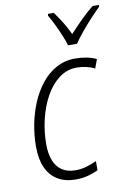

<svg xmlns="http://www.w3.org/2000/svg" viewBox="-87 -820 614 886"><g transform="rotate(-10 220.0 -377.5)"><path d="M195.8 9.8Q146 9.8 111.3 -11.2Q76.7 -32.2 58.6 -72.3Q40.5 -112.3 40.5 -170.9Q40.5 -222.2 50.5 -274.7Q60.5 -327.1 80.8 -375Q101.1 -422.9 130.9 -460Q160.6 -497.1 200.4 -518.8Q240.2 -540.5 289.1 -540.5Q316.9 -540.5 342.5 -535.4Q368.2 -530.3 387.7 -520.5L372.1 -479Q354.5 -488.3 332.5 -493.2Q310.5 -498 288.6 -498Q242.2 -498 204.8 -469.5Q167.5 -440.9 141.6 -393.6Q115.7 -346.2 102.3 -288.8Q88.9 -231.4 88.9 -173.3Q88.9 -128.4 101.6 -96.7Q114.3 -64.9 139.6 -48.6Q165 -32.2 201.7 -32.2Q228 -32.2 252.4 -39.3Q276.9 -46.4 301.3 -57.6V-14.6Q280.8 -4.9 254.4 2.4Q228 9.8 195.8 9.8ZM267.6 -606Q261.7 -627 249.8 -655.3Q237.8 -683.6 224.6 -710.9Q211.4 -738.3 200.2 -756.3L201.2 -765.1H228.5Q239.3 -750.5 251.2 -732.4Q263.2 -714.4 274.7 -694.1Q286.1 -673.8 295.4 -653.8Q321.3 -682.1 351.1 -711.9Q380.9 -741.7 410.6 -765.1H439.9L439 -756.3Q420.4 -738.3 395.5 -711.4Q370.6 -684.6 347.4 -656.5Q324.2 -628.4 309.6 -606Z"/></g></svg>

Font: Open Sans SemiCondensed Light
Style: Italic
Weight: 300
Width: 4
Italic angle: -12°
Designer: Monotype Design Team
Foundry: Monotype Imaging Inc.
Version: Version 3.000